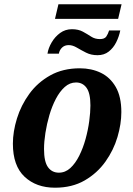

<svg xmlns="http://www.w3.org/2000/svg" viewBox="-20 -864 618 894"><path d="M236 -776 252 -844H546L530 -776ZM434 -607Q404 -607 380.5 -619Q357 -631 337.5 -642.5Q318 -654 300 -654Q281 -654 269 -642.5Q257 -631 254 -614H201Q205 -640 220.5 -666.5Q236 -693 260 -710.5Q284 -728 315 -728Q345 -728 366 -716.5Q387 -705 404.5 -693.5Q422 -682 445 -682Q467 -682 475 -694Q483 -706 488 -722H540Q534 -693 521 -667Q508 -641 486.5 -624Q465 -607 434 -607ZM236 10Q149 10 94.5 -41Q40 -92 40 -195Q40 -251 59 -312.5Q78 -374 116.5 -427Q155 -480 214 -513Q273 -546 352 -546Q406 -546 449.5 -525Q493 -504 519 -459Q545 -414 545 -342Q545 -287 527 -226Q509 -165 471 -111.5Q433 -58 374.5 -24Q316 10 236 10ZM254 -60Q284 -60 307.5 -81.5Q331 -103 349 -139Q367 -175 378.5 -217Q390 -259 395.5 -300Q401 -341 401 -373Q401 -430 383 -455Q365 -480 334 -480Q305 -480 281.5 -459Q258 -438 240 -403.5Q222 -369 210 -328Q198 -287 191.5 -245.5Q185 -204 185 -170Q185 -111 203.5 -85.5Q222 -60 254 -60Z"/></svg>

Font: Noto Serif SemiCondensed
Style: Bold Italic
Weight: 700
Width: 4
Italic angle: -12°
Designer: Monotype Design Team
Foundry: Monotype Imaging Inc.
Version: Version 2.014